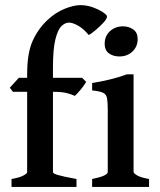

<svg xmlns="http://www.w3.org/2000/svg" viewBox="-20 -736 629 756"><path d="M401.4 -671.4Q401.4 -662.1 387 -646.5Q372.6 -630.9 355.5 -616.7Q338.4 -602.5 329.6 -598.1Q307.6 -624 286.6 -635.5Q265.6 -647 252 -647Q235.8 -647 221.4 -632.6Q207 -618.2 197.8 -579.8Q188.5 -541.5 188.5 -469.2V-429.7H303.2L319.3 -413.6Q310.5 -398.4 296.4 -381.6Q282.2 -364.7 274.4 -358.4Q263.7 -363.8 244.4 -369.1Q225.1 -374.5 188.5 -374.5V-58.1Q188.5 -52.7 208 -46.9Q227.5 -41 281.2 -31.2V0H25.4V-31.2Q56.6 -36.6 71.8 -44.7Q86.9 -52.7 86.9 -58.1V-374.5H30.8L18.6 -390.6L54.2 -429.7H86.9V-443.8Q86.9 -526.9 108.4 -574.7Q129.9 -622.6 167 -657.2Q198.7 -687 234.6 -701.4Q270.5 -715.8 296.4 -715.8Q321.8 -715.8 345.9 -707Q370.1 -698.2 385.7 -687.5Q401.4 -676.8 401.4 -671.4ZM522 -582.5Q522 -552.2 501.5 -533Q481 -513.7 450.2 -513.7Q425.8 -513.7 408.9 -525.9Q392.1 -538.1 392.1 -563.5Q392.1 -594.2 413.1 -613.3Q434.1 -632.3 463.9 -632.3Q487.3 -632.3 504.6 -620.1Q522 -607.9 522 -582.5ZM342.8 0V-31.2Q404.3 -43.5 404.3 -59.1V-301.3Q404.3 -333 401.6 -348.6Q398.9 -364.3 386 -370.6Q373 -377 342.8 -379.9V-409.2Q379.9 -415 414.8 -423.6Q449.7 -432.1 479.5 -443.4H505.9V-59.1Q505.9 -53.7 519.8 -45.4Q533.7 -37.1 566.9 -31.2V0Z"/></svg>

Font: Namdhinggo SemiBold
Style: Regular
Weight: 600
Designer: Victor Gaultney
Foundry: SIL International
Version: Version 3.001